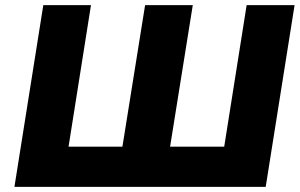

<svg xmlns="http://www.w3.org/2000/svg" viewBox="-20 -725 1166 745"><path d="M36 0 148 -705H333L246 -156H455L543 -705H728L640 -156H850L937 -705H1123L1011 0Z"/></svg>

Font: Nunito Sans 9pt Black
Style: Italic
Weight: 900
Italic angle: -9°
Version: Version 3.101;gftools[0.9.27]